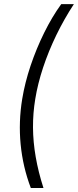

<svg xmlns="http://www.w3.org/2000/svg" viewBox="-20 -786 385 949"><path d="M89.8 -296.9Q103 -377.4 131.3 -461.7Q159.7 -545.9 198.5 -624.5Q237.3 -703.1 282.7 -765.6H345.2Q297.4 -692.9 258.5 -612.8Q219.7 -532.7 193.1 -452.4Q166.5 -372.1 154.3 -296.9Q142.6 -226.6 143.1 -155.5Q143.6 -84.5 156.5 -10.3Q169.4 64 194.8 143.1H132.3Q92.8 39.1 82 -72.8Q71.3 -184.6 89.8 -296.9Z"/></svg>

Font: Inter 28pt Light
Style: Italic
Weight: 300
Italic angle: -9.3988°
Designer: Rasmus Andersson
Foundry: rsms
Version: Version 4.001;git-66647c0bb